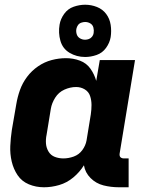

<svg xmlns="http://www.w3.org/2000/svg" viewBox="-20 -784 616 812"><path d="M166 8Q198 8 230.5 -1.5Q263 -11 290 -33.5Q317 -56 335 -85Q340 -54 363 -31Q386 -8 417.5 0Q449 8 483 8H524V-114H503Q498 -114 493 -116.5Q488 -119 486.5 -124Q485 -129 486 -135L551 -530H402L387 -442Q379 -470 362.5 -493.5Q346 -517 318 -527.5Q290 -538 259 -538Q229 -538 198.5 -530Q168 -522 141 -503.5Q114 -485 94.5 -459Q75 -433 64.5 -403.5Q54 -374 49 -344L30 -234Q25 -200 23.5 -166.5Q22 -133 29.5 -101Q37 -69 54.5 -43Q72 -17 102 -4.5Q132 8 166 8ZM248 -114Q229 -114 212 -120.5Q195 -127 185.5 -142.5Q176 -158 174.5 -176.5Q173 -195 177 -214L195 -324Q199 -348 213.5 -371Q228 -394 252.5 -405Q277 -416 302 -416Q322 -416 338.5 -406Q355 -396 361 -378Q367 -360 367 -340Q367 -320 364 -300L346 -190Q342 -168 328 -149Q314 -130 292 -122Q270 -114 248 -114ZM340 -543Q364 -543 388.5 -551.5Q413 -560 428.5 -581.5Q444 -603 448 -627Q452 -653 448 -679Q444 -705 429 -725Q414 -745 390 -754.5Q366 -764 340 -764Q316 -764 291.5 -755.5Q267 -747 251.5 -725.5Q236 -704 232 -680Q226 -645 235.5 -611.5Q245 -578 274.5 -560.5Q304 -543 340 -543ZM340 -616Q328 -616 318 -622Q308 -628 304.5 -639Q301 -650 303 -662Q305 -671 310 -678Q315 -685 323.5 -688Q332 -691 340 -691Q352 -691 362 -685Q372 -679 375 -667.5Q378 -656 376 -644Q375 -636 369.5 -629Q364 -622 356 -619Q348 -616 340 -616Z"/></svg>

Font: Iosevka Sparkle Heavy
Style: Italic
Weight: 900
Italic angle: -9°
Designer: Belleve Invis
Foundry: Belleve Invis
Version: Version 4.5.0; ttfautohint (v1.8.3)